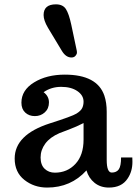

<svg xmlns="http://www.w3.org/2000/svg" viewBox="-20 -845 623 875"><path d="M46.9 0ZM466.3 -116.7Q466.3 -58.6 489.3 -58.6Q511.2 -58.6 521.5 -73.5Q531.7 -88.4 531.7 -127.4H583Q583.5 -121.1 583.5 -107.4Q583.5 -63.5 561.5 -31.2Q534.7 9.8 476.1 9.8Q438 9.8 411.1 -11.7Q384.3 -33.2 374 -68.4Q303.2 9.8 194.8 9.8Q135.3 9.8 91.1 -25.1Q46.9 -60.1 46.9 -122.6Q46.9 -231 207 -282.7Q308.6 -314.9 328.6 -327.4Q348.6 -339.8 354.7 -352.8Q360.8 -365.7 360.8 -381.8Q360.8 -410.6 332.5 -429.9Q304.2 -449.2 258.8 -449.2Q213.4 -449.2 178.7 -424.8Q203.1 -406.7 203.1 -378.4Q203.1 -350.1 184.3 -333Q165.5 -315.9 138.9 -315.9Q112.3 -315.9 95 -332Q77.6 -348.1 77.6 -377Q77.6 -434.1 135.3 -469.5Q192.9 -504.9 275.4 -504.9Q422.9 -504.9 455.6 -409.2Q466.3 -377.4 466.3 -335.9ZM230 -58.1Q286.6 -58.1 323.7 -97.9Q360.8 -137.7 360.8 -209V-284.2Q329.6 -268.1 294.7 -254.9Q259.8 -241.7 251 -238.3Q208 -219.7 186.5 -190.7Q165 -161.6 165 -127.4Q165 -93.3 183.6 -75.7Q202.1 -58.1 230 -58.1ZM329.1 -617.7Q330.6 -612.3 330.6 -605.2Q330.6 -598.1 324 -590.6Q317.4 -583 305.7 -583Q280.3 -583 262.2 -612.8L198.7 -718.3Q178.7 -752 178.7 -776.4Q178.7 -825.2 234.9 -825.2Q266.1 -825.2 280 -804.2Q293.9 -783.2 304.7 -732.9Z"/></svg>

Font: Arbutus Slab
Style: Regular
Weight: 400
Version: Version 1.002; ttfautohint (v0.92) -l 10 -r 16 -G 200 -x 7 -